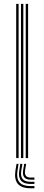

<svg xmlns="http://www.w3.org/2000/svg" viewBox="-20 -820 230 996"><path d="M113.5 0V-800H125.8V0ZM64 0V-800H76.5V0ZM88.8 0V-800H101V0ZM76.2 30 70.8 65Q64.5 105.5 81 125.4Q97.5 145.2 137.8 145.2H158.5V156.5H137.8Q92 156.5 72.6 133.6Q53.2 110.8 60 65L65.8 30ZM115.8 30 110.2 63.2Q107.2 81.8 114.1 91.4Q121 101 137.8 101H158.5V112H137.8Q115.2 112 105.6 99.4Q96 86.8 100 63.2L105.5 30ZM96.2 30 90.5 64.2Q85.8 94 97.4 108.5Q109 123 137.8 123H158.5V134.2H137.8Q103.2 134.2 88.8 116.5Q74.2 98.8 80 64.2L85.5 30Z"/></svg>

Font: Big Shoulders Inline Text Thin Light
Style: Regular
Weight: 300
Version: Version 2.002